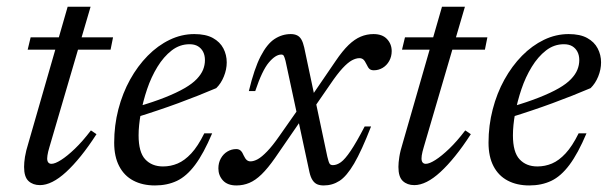

<svg xmlns="http://www.w3.org/2000/svg" viewBox="-20 -556 1862 586"><path d="M64.5 -404.5 73.5 -442H325L317.5 -404.5ZM131 -107.5Q128.5 -99.5 127 -93Q125.5 -86.5 124.8 -81.5Q124 -76.5 124 -72.5Q124 -64 127.5 -60Q131 -56 137 -56Q148 -56 166.5 -67.8Q185 -79.5 208.5 -102Q232 -124.5 257.5 -158L274.5 -146.5Q250 -108.5 226.8 -79.8Q203.5 -51 181.8 -31Q160 -11 140 -1Q120 9 102 9Q80.5 9 67 -3.5Q53.5 -16 53.5 -46.5Q53.5 -59.5 56.2 -77.2Q59 -95 67 -120.5L186.5 -535.5H256.5Z M558.5 -421Q528.5 -421 504 -402Q479.5 -383 460.5 -352Q441.5 -321 429 -284Q416.5 -247 409.8 -210Q403 -173 403 -143Q403 -91.5 423.2 -69.8Q443.5 -48 477.5 -48Q501 -48 522.2 -57Q543.5 -66 563.8 -87.8Q584 -109.5 603.5 -149H627.5Q601.5 -87.5 575.5 -52.8Q549.5 -18 520 -4Q490.5 10 453 10Q415 10 387 -4.8Q359 -19.5 343.8 -48.8Q328.5 -78 328.5 -120.5Q328.5 -173 341.2 -222.2Q354 -271.5 377 -313Q400 -354.5 430.8 -385.8Q461.5 -417 497.8 -434.5Q534 -452 573 -452Q608 -452 629.8 -440Q651.5 -428 661.8 -408.2Q672 -388.5 672 -365.5Q672 -344 663.2 -322.5Q654.5 -301 640 -287Q614 -276 584.5 -264.2Q555 -252.5 523.8 -241Q492.5 -229.5 460.5 -218.8Q428.5 -208 396 -198L398 -230Q448 -244.5 483.8 -258.8Q519.5 -273 543.2 -286.8Q567 -300.5 580.5 -314.8Q594 -329 599.8 -343.2Q605.5 -357.5 605.5 -372.5Q605.5 -387 600 -397.8Q594.5 -408.5 584.2 -414.8Q574 -421 558.5 -421Z M930.5 -215.5 904.5 -197.5 819.5 -74Q797.5 -42.5 778.5 -24Q759.5 -5.5 741 2.2Q722.5 10 701.5 10Q674.5 10 660.5 -5.2Q646.5 -20.5 646.5 -42Q646.5 -59 654 -72.5Q661.5 -86 674 -93.5Q686.5 -101 701 -101Q709.5 -101 714.8 -96Q720 -91 724 -81Q728.5 -71.5 733.2 -67.5Q738 -63.5 744.5 -63.5Q754.5 -63.5 766.8 -70.2Q779 -77 795.2 -93.8Q811.5 -110.5 832 -140L895.5 -230.5L921.5 -248.5L1004.5 -370Q1025.5 -401 1044 -418.8Q1062.5 -436.5 1081 -444.2Q1099.5 -452 1120 -452Q1147 -452 1161.2 -436.8Q1175.5 -421.5 1175.5 -400Q1175.5 -383.5 1168 -370Q1160.5 -356.5 1148 -349Q1135.5 -341.5 1121 -341.5Q1113 -341.5 1108.2 -345.2Q1103.5 -349 1098.5 -360Q1093.5 -370.5 1088.8 -374.5Q1084 -378.5 1077 -378.5Q1066.5 -378.5 1054 -371.8Q1041.5 -365 1025.5 -347.8Q1009.5 -330.5 988.5 -299.5ZM1112.5 -170Q1083.5 -95.5 1060.8 -56.8Q1038 -18 1016.2 -4Q994.5 10 968 10Q956.5 10 948.2 6.5Q940 3 934 -6Q928 -15 924.5 -30.5L851.5 -370Q848.5 -381.5 846.2 -385.5Q844 -389.5 838.5 -389.5Q821 -389.5 800.5 -365.2Q780 -341 759 -278H739.5Q756 -346.5 775.5 -384.2Q795 -422 818 -437Q841 -452 867.5 -452Q878.5 -452 886.5 -448.2Q894.5 -444.5 899.8 -435.5Q905 -426.5 908.5 -411L979 -78Q983 -61 986 -56.5Q989 -52 996 -52Q1008 -52 1020.5 -61Q1033 -70 1050.2 -95.5Q1067.5 -121 1093 -170Z M1207 -404.5 1216 -442H1467.5L1460 -404.5ZM1273.5 -107.5Q1271 -99.5 1269.5 -93Q1268 -86.5 1267.2 -81.5Q1266.5 -76.5 1266.5 -72.5Q1266.5 -64 1270 -60Q1273.5 -56 1279.5 -56Q1290.5 -56 1309 -67.8Q1327.5 -79.5 1351 -102Q1374.5 -124.5 1400 -158L1417 -146.5Q1392.5 -108.5 1369.2 -79.8Q1346 -51 1324.2 -31Q1302.5 -11 1282.5 -1Q1262.5 9 1244.5 9Q1223 9 1209.5 -3.5Q1196 -16 1196 -46.5Q1196 -59.5 1198.8 -77.2Q1201.5 -95 1209.5 -120.5L1329 -535.5H1399Z M1701 -421Q1671 -421 1646.5 -402Q1622 -383 1603 -352Q1584 -321 1571.5 -284Q1559 -247 1552.2 -210Q1545.5 -173 1545.5 -143Q1545.5 -91.5 1565.8 -69.8Q1586 -48 1620 -48Q1643.5 -48 1664.8 -57Q1686 -66 1706.2 -87.8Q1726.5 -109.5 1746 -149H1770Q1744 -87.5 1718 -52.8Q1692 -18 1662.5 -4Q1633 10 1595.5 10Q1557.5 10 1529.5 -4.8Q1501.5 -19.5 1486.2 -48.8Q1471 -78 1471 -120.5Q1471 -173 1483.8 -222.2Q1496.5 -271.5 1519.5 -313Q1542.5 -354.5 1573.2 -385.8Q1604 -417 1640.2 -434.5Q1676.5 -452 1715.5 -452Q1750.5 -452 1772.2 -440Q1794 -428 1804.2 -408.2Q1814.5 -388.5 1814.5 -365.5Q1814.5 -344 1805.8 -322.5Q1797 -301 1782.5 -287Q1756.5 -276 1727 -264.2Q1697.5 -252.5 1666.2 -241Q1635 -229.5 1603 -218.8Q1571 -208 1538.5 -198L1540.5 -230Q1590.5 -244.5 1626.2 -258.8Q1662 -273 1685.8 -286.8Q1709.5 -300.5 1723 -314.8Q1736.5 -329 1742.2 -343.2Q1748 -357.5 1748 -372.5Q1748 -387 1742.5 -397.8Q1737 -408.5 1726.8 -414.8Q1716.5 -421 1701 -421Z"/></svg>

Font: Newsreader 28pt
Style: Italic
Weight: 400
Italic angle: -17°
Version: Version 1.003